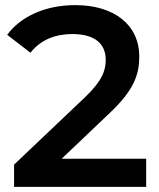

<svg xmlns="http://www.w3.org/2000/svg" viewBox="-20 -730 622 750"><path d="M221 -110 408 -288C505 -379 524 -441 524 -509C524 -633 426 -710 274 -710C159 -710 62 -667 8 -594L99 -524C138 -574 195 -597 263 -597C349 -597 393 -560 393 -496C393 -457 381 -416 313 -351L35 -87V0H551V-110Z"/></svg>

Font: Montserrat Lite SemiBold
Style: Regular
Weight: 600
Designer: Julieta Ulanovsky
Foundry: Julieta Ulanovsky
Version: Version 7.200;PS 007.200;hotconv 1.0.88;makeotf.lib2.5.64775